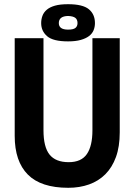

<svg xmlns="http://www.w3.org/2000/svg" viewBox="-20 -882 640 914"><path d="M420 -700H550V-252Q550 -184 532 -134.5Q514 -85 481.5 -52.5Q449 -20 404 -4Q359 12 305 12Q175 12 112.5 -51Q50 -114 50 -235V-700H187V-262Q187 -182 216 -146Q245 -110 307 -110Q367 -110 393.5 -148.5Q420 -187 420 -262ZM176 -772Q176 -790 182 -806.5Q188 -823 202.5 -835.5Q217 -848 241.5 -855Q266 -862 304 -862Q374 -862 403 -838Q432 -814 432 -772Q432 -754 425.5 -738Q419 -722 404 -710.5Q389 -699 364.5 -692Q340 -685 304 -685Q233 -685 204.5 -709.5Q176 -734 176 -772ZM260 -772Q260 -741 304 -741Q329 -741 339 -749Q349 -757 349 -772Q349 -789 338.5 -797Q328 -805 304 -806Q260 -805 260 -772Z"/></svg>

Font: PT Mono
Style: Bold
Weight: 700
Monospace: yes
Designer: A.Korolkova, I.Chaeva
Foundry: ParaType Ltd
Version: Version 1.000 OFL